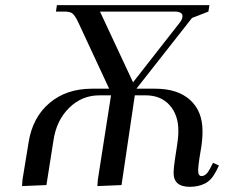

<svg xmlns="http://www.w3.org/2000/svg" viewBox="-20 -722 903 749"><path d="M65.9 3.9 67.9 -22 91.8 -168Q107.4 -264.6 173.3 -320.3Q239.3 -376 338.9 -376H405.8L284.2 -637.2Q272.9 -660.2 263.7 -668.5Q254.4 -676.8 232.9 -676.8H198.2L202.1 -702.1H796.9L793 -676.8L729 -651.9L512.2 -376H585Q673.3 -376 721.7 -332Q770 -288.1 770 -210.9Q770 -179.2 765.1 -147.9L757.8 -104Q752.9 -68.8 752.9 -58.1Q752.9 -35.2 766.1 -35.2Q784.7 -35.2 799.8 -64.9L811 -86.9L834 -76.2L823.2 -54.2Q805.2 -19 779.5 -6.1Q753.9 6.8 720.2 6.8Q657.2 6.8 657.2 -47.9Q657.2 -66.9 663.1 -105L670.9 -155.8Q675.8 -185.5 675.8 -211.9Q675.8 -273.4 641.6 -311.8Q607.4 -350.1 547.9 -350.1H505.9L454.1 0L359.9 3.9L361.8 -22L413.1 -350.1H368.2Q299.3 -350.1 250 -301.5Q200.7 -252.9 189 -176.8L161.1 0ZM370.1 -676.8 499 -400.9 683.1 -636.2Q691.9 -648.4 691.9 -659.2Q691.9 -676.8 660.2 -676.8Z"/></svg>

Font: Dihjauti S
Style: Bold Italic
Weight: 700
Italic angle: -9°
Designer: T. Christopher White
Version: Version 3.0.0